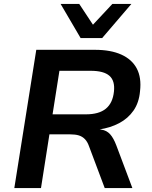

<svg xmlns="http://www.w3.org/2000/svg" viewBox="-20 -959 773 979"><path d="M53 0 165 -705H464Q545 -705 599 -680.5Q653 -656 677.5 -609.5Q702 -563 694 -494Q689 -436 661 -395.5Q633 -355 587.5 -331Q542 -307 486 -299L485 -300L497 -298Q524 -294 541.5 -274.5Q559 -255 573 -218L655 0H514L434 -213Q426 -236 413 -249.5Q400 -263 382 -268.5Q364 -274 337 -274H232L189 0ZM248 -376H418Q485 -376 520 -405Q555 -434 561 -492Q567 -547 538 -572.5Q509 -598 442 -598H283ZM391 -765 289 -939H384L454 -833L553 -939H650L501 -765Z"/></svg>

Font: Nunito Sans 8pt
Style: Bold Italic
Weight: 700
Italic angle: -9°
Version: Version 3.101;gftools[0.9.27]